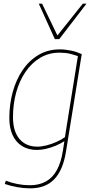

<svg xmlns="http://www.w3.org/2000/svg" viewBox="-20 -810 506 1050"><path d="M6 196 12 178Q42 190 76 196.5Q110 203 143 203Q194 203 231 182.5Q268 162 291 120Q314 78 324 14L332 -38Q309 -23 283 -12.5Q257 -2 231.5 4Q206 10 182 10Q135 10 101 -11Q67 -32 49 -71Q31 -110 31 -164Q31 -239 49.5 -306.5Q68 -374 103.5 -426.5Q139 -479 190.5 -509.5Q242 -540 307 -540Q324 -540 339.5 -538Q355 -536 370 -533Q385 -530 399.5 -525Q414 -520 427 -514L341 18Q325 120 277 170Q229 220 145 220Q111 220 74.5 213.5Q38 207 6 196ZM406 -503Q386 -510 362.5 -516Q339 -522 305 -522Q247 -522 200 -494Q153 -466 119.5 -417Q86 -368 68.5 -304.5Q51 -241 51 -169Q51 -92 86.5 -50Q122 -8 185 -8Q207 -8 234.5 -15Q262 -22 289 -34Q316 -46 335 -60ZM453 -790 304 -596H280L192 -790H210L294 -616L433 -790Z"/></svg>

Font: Georama ExtraCondensed Thin Thin
Style: Italic
Weight: 250
Italic angle: -9°
Version: Version 1.001